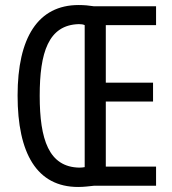

<svg xmlns="http://www.w3.org/2000/svg" viewBox="-20 -739 686 764"><path d="M293 -719C131 -719 50 -589 50 -359C50 -128 127 5 291 5C315 5 335 2 355 0H601V-76H401V-335H589V-410H401V-639H601V-714H354C335 -717 315 -719 293 -719ZM294 -643C303 -643 311 -642 317 -639V-74C312 -73 304 -72 296 -72C174 -74 138 -184 138 -358C138 -529 172 -640 294 -643Z"/></svg>

Font: Noto Sans Sinhala UI ExtraCondensed
Style: Regular
Weight: 400
Width: 2
Designer: Jelle Bosma - Monotype Design Team
Foundry: Monotype Imaging Inc.
Version: Version 2.006